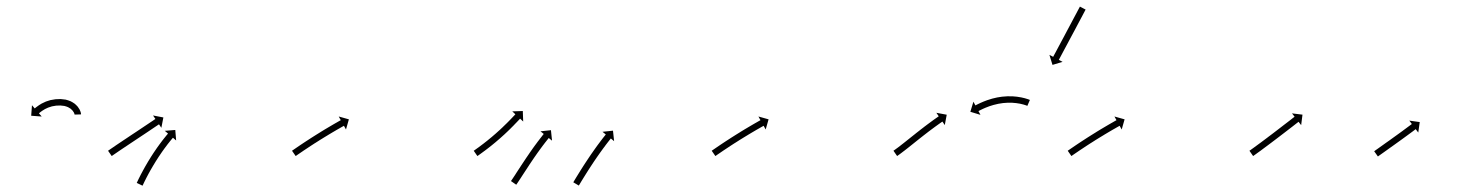

<svg xmlns="http://www.w3.org/2000/svg" viewBox="-20 -563 4546 597"><path d="M212 -207.3C212 -207.1 212 -206.9 212 -206.7L232 -207.3C232 -207.7 232 -208.2 231.9 -208.6C231.9 -208.6 231.9 -208.7 231.9 -208.9C231.9 -209 231.9 -209.2 231.9 -209.2C231.7 -210.7 231.3 -212.3 230.9 -213.9C230.9 -213.9 230.9 -214 230.9 -214.2C230.8 -214.4 230.8 -214.5 230.8 -214.5C230 -217 228.9 -219.4 227.8 -221.8C227.8 -221.8 227.7 -222 227.7 -222.1C227.6 -222.2 227.5 -222.4 227.5 -222.4C225.8 -225.4 223.9 -228.3 221.8 -231.1C221.8 -231.1 221.7 -231.2 221.6 -231.4C221.4 -231.5 221.3 -231.6 221.3 -231.6C218.6 -234.8 215.6 -237.6 212.5 -240.3C212.5 -240.3 212.3 -240.4 212.2 -240.6C212 -240.7 211.8 -240.8 211.8 -240.8C208.1 -243.5 204.1 -245.9 199.9 -248C199.9 -248 199.8 -248.1 199.6 -248.2C199.4 -248.2 199.2 -248.3 199.2 -248.3C194.6 -250.2 189.8 -251.8 185 -253C185 -253 184.8 -253.1 184.7 -253.1C184.5 -253.1 184.3 -253.2 184.3 -253.2C179.2 -254.1 174 -254.7 168.7 -255C168.7 -255 168.6 -255 168.5 -255C168.4 -255 168.2 -255 168.2 -255C162.9 -255 157.6 -254.8 152.3 -254.4C152.3 -254.4 152.2 -254.4 152.1 -254.4C152 -254.4 151.9 -254.3 151.9 -254.3C146.8 -253.7 141.7 -252.8 136.7 -251.7C136.7 -251.7 136.6 -251.6 136.5 -251.6C136.4 -251.6 136.3 -251.6 136.3 -251.6C131.7 -250.3 127.1 -248.8 122.6 -247.2C122.6 -247.2 122.5 -247.1 122.4 -247.1C122.3 -247 122.2 -247 122.2 -247C118.3 -245.3 114.4 -243.5 110.6 -241.5C110.6 -241.5 110.5 -241.5 110.4 -241.4C110.3 -241.4 110.2 -241.4 110.2 -241.4C107.1 -239.6 104 -237.7 100.9 -235.7C100.9 -235.7 100.9 -235.7 100.8 -235.6C100.8 -235.6 100.7 -235.5 100.7 -235.5C98.4 -233.9 96.1 -232.3 93.9 -230.6C93.9 -230.6 93.8 -230.6 93.8 -230.5C93.8 -230.5 93.7 -230.5 93.7 -230.5C92.3 -229.4 90.9 -228.2 89.5 -227.1C89.5 -227.1 89.5 -227 89.5 -227C89.4 -227 89.4 -227 89.4 -227C88.9 -226.6 88.5 -226.2 88 -225.8L79.4 -235.8L77 -203.1L109.7 -200.7L101.1 -210.6C101.5 -211 102 -211.4 102.4 -211.8C102.4 -211.8 102.4 -211.8 102.4 -211.8C102.4 -211.7 102.3 -211.7 102.3 -211.7C103.6 -212.8 104.9 -213.8 106.1 -214.8C106.1 -214.8 106.1 -214.8 106.1 -214.7C106 -214.7 106 -214.7 106 -214.7C108 -216.2 110 -217.7 112.1 -219.1C112.1 -219.1 112 -219.1 112 -219C111.9 -219 111.9 -218.9 111.9 -218.9C114.5 -220.7 117.3 -222.4 120.1 -224C120.1 -224 120 -223.9 119.9 -223.9C119.9 -223.8 119.8 -223.8 119.8 -223.8C123.1 -225.5 126.6 -227.1 130 -228.6C130 -228.6 129.9 -228.5 129.8 -228.5C129.7 -228.5 129.6 -228.4 129.6 -228.4C133.5 -229.9 137.5 -231.2 141.6 -232.3C141.6 -232.3 141.5 -232.2 141.4 -232.2C141.2 -232.2 141.1 -232.2 141.1 -232.2C145.5 -233.2 150 -233.9 154.4 -234.5C154.4 -234.5 154.3 -234.5 154.2 -234.5C154.1 -234.5 154 -234.5 154 -234.5C158.7 -234.8 163.4 -235 168.1 -235C168.1 -235 168 -235 167.9 -235C167.7 -235 167.6 -235 167.6 -235C172 -234.8 176.4 -234.3 180.8 -233.5C180.8 -233.5 180.6 -233.5 180.4 -233.5C180.3 -233.6 180.1 -233.6 180.1 -233.6C184 -232.6 187.9 -231.4 191.6 -229.8C191.6 -229.8 191.4 -229.9 191.2 -230C191.1 -230.1 190.9 -230.2 190.9 -230.2C194.1 -228.5 197.2 -226.7 200.2 -224.6C200.2 -224.6 200 -224.7 199.9 -224.8C199.7 -224.9 199.6 -225 199.6 -225C201.9 -223 204.2 -220.8 206.3 -218.5C206.3 -218.5 206.2 -218.6 206.1 -218.7C205.9 -218.9 205.8 -219 205.8 -219C207.4 -217 208.8 -214.9 210.1 -212.6C210.1 -212.6 210 -212.8 209.9 -212.9C209.8 -213.1 209.7 -213.2 209.7 -213.2C210.5 -211.7 211.2 -210 211.7 -208.4C211.7 -208.4 211.7 -208.5 211.6 -208.7C211.6 -208.8 211.5 -209 211.5 -209C211.7 -208.3 211.9 -207.5 212 -206.7C212 -206.7 212 -206.9 212 -207C212 -207.1 212 -207.3 212 -207.3Z M317.6 -95.4C317.1 -95 316.5 -94.6 316 -94.2L327.4 -77.8C328 -78.2 328.5 -78.6 329.1 -79C330.6 -80 332.1 -81.1 333.7 -82.2L333.7 -82.2L333.7 -82.2C336.1 -83.8 338.5 -85.5 340.9 -87.1L340.9 -87.1L340.9 -87.1C344 -89.2 347.1 -91.4 350.2 -93.5L350.2 -93.5L350.2 -93.5C353.9 -96 357.6 -98.5 361.3 -101L361.3 -101L361.3 -101C365.5 -103.8 369.6 -106.5 373.8 -109.3C378.2 -112.3 382.6 -115.2 387.1 -118.2C391.6 -121.2 396.2 -124.3 400.8 -127.3C405.4 -130.4 410 -133.4 414.6 -136.5C419 -139.4 423.4 -142.4 427.9 -145.3C432 -148.1 436.2 -150.9 440.3 -153.6C444 -156.1 447.7 -158.6 451.4 -161.1C454.6 -163.2 457.7 -165.3 460.8 -167.4C463.2 -169 465.7 -170.6 468.1 -172.3C469.6 -173.3 471.2 -174.4 472.7 -175.4C473.3 -175.8 473.8 -176.1 474.4 -176.5L481.7 -165.6L488 -197.8L455.8 -204L463.2 -193.1C462.6 -192.7 462.1 -192.3 461.5 -192C460 -190.9 458.4 -189.9 456.9 -188.8C454.5 -187.2 452.1 -185.6 449.7 -184C446.5 -181.9 443.4 -179.8 440.3 -177.7C436.6 -175.2 432.9 -172.7 429.2 -170.3C425.1 -167.5 420.9 -164.7 416.8 -162C412.3 -159 407.9 -156.1 403.5 -153.1C398.9 -150.1 394.3 -147 389.7 -144C385.1 -140.9 380.6 -137.9 376 -134.8C371.5 -131.9 367.1 -128.9 362.6 -125.9C358.5 -123.2 354.3 -120.4 350.2 -117.6L350.2 -117.6L350.2 -117.6C346.4 -115.1 342.7 -112.6 339 -110.1L339 -110L339 -110C335.9 -107.9 332.7 -105.8 329.6 -103.6L329.6 -103.6L329.6 -103.6C327.1 -102 324.7 -100.3 322.3 -98.6L322.3 -98.6L322.3 -98.6C320.7 -97.5 319.2 -96.4 317.6 -95.4ZM405.9 4.2C405.6 4.7 405.4 5.2 405.2 5.7L423.2 14.4C423.4 13.9 423.7 13.3 423.9 12.8L423.9 12.8L424 12.8C424.8 11.1 425.6 9.4 426.4 7.7L426.4 7.7L426.4 7.7C427.6 5.1 428.9 2.4 430.2 -0.2C430.2 -0.2 430.2 -0.2 430.2 -0.2C430.2 -0.2 430.2 -0.1 430.2 -0.1C431.9 -3.5 433.6 -6.9 435.3 -10.3C435.3 -10.3 435.3 -10.3 435.3 -10.3C435.3 -10.3 435.3 -10.3 435.3 -10.3C437.4 -14.2 439.5 -18.2 441.6 -22.2C441.6 -22.2 441.6 -22.2 441.6 -22.1C441.6 -22.1 441.5 -22.1 441.5 -22.1C443.9 -26.5 446.4 -30.9 448.8 -35.3C448.8 -35.3 448.8 -35.3 448.8 -35.2C448.8 -35.2 448.8 -35.2 448.8 -35.2C451.5 -39.9 454.2 -44.5 456.9 -49.1C456.9 -49.1 456.9 -49.1 456.9 -49.1C456.9 -49.1 456.9 -49 456.9 -49C459.7 -53.8 462.6 -58.5 465.5 -63.2C465.5 -63.2 465.5 -63.2 465.5 -63.2C465.5 -63.1 465.5 -63.1 465.5 -63.1C468.5 -67.8 471.5 -72.5 474.5 -77.1C474.5 -77.1 474.5 -77.1 474.5 -77.1C474.5 -77 474.5 -77 474.5 -77C477.5 -81.5 480.5 -85.9 483.5 -90.3C483.5 -90.3 483.5 -90.3 483.5 -90.3C483.5 -90.3 483.5 -90.3 483.5 -90.3C486.4 -94.4 489.3 -98.4 492.2 -102.5C492.2 -102.5 492.2 -102.5 492.2 -102.5C492.2 -102.5 492.2 -102.4 492.2 -102.4C494.9 -106.1 497.6 -109.6 500.3 -113.2C500.3 -113.2 500.3 -113.2 500.3 -113.2C500.3 -113.2 500.2 -113.2 500.2 -113.2C502.6 -116.2 504.9 -119.2 507.3 -122.1C507.3 -122.1 507.3 -122.1 507.3 -122.1C507.3 -122.1 507.2 -122.1 507.2 -122.1C509.1 -124.4 510.9 -126.7 512.8 -128.9L512.8 -128.9L512.8 -128.9C514 -130.3 515.2 -131.8 516.4 -133.2L516.4 -133.2L516.4 -133.2C516.8 -133.7 517.2 -134.3 517.7 -134.8L527.7 -126.2L525 -158.9L492.4 -156.2L502.4 -147.7C502 -147.2 501.5 -146.7 501.1 -146.1L501.1 -146.1L501.1 -146.1C499.8 -144.6 498.6 -143.1 497.4 -141.7L497.4 -141.6L497.3 -141.6C495.4 -139.3 493.5 -137 491.7 -134.6C491.7 -134.6 491.7 -134.6 491.6 -134.6C491.6 -134.6 491.6 -134.6 491.6 -134.6C489.2 -131.5 486.8 -128.5 484.4 -125.4C484.4 -125.4 484.4 -125.4 484.4 -125.4C484.4 -125.4 484.4 -125.4 484.4 -125.4C481.6 -121.7 478.8 -118 476.1 -114.3C476.1 -114.3 476.1 -114.3 476.1 -114.3C476.1 -114.3 476.1 -114.3 476.1 -114.3C473.1 -110.1 470.1 -106 467.1 -101.8C467.1 -101.8 467.1 -101.8 467.1 -101.7C467.1 -101.7 467.1 -101.7 467.1 -101.7C464 -97.2 460.9 -92.7 457.8 -88.1C457.8 -88.1 457.8 -88.1 457.8 -88.1C457.8 -88.1 457.8 -88.1 457.8 -88.1C454.7 -83.4 451.6 -78.6 448.6 -73.9C448.6 -73.9 448.6 -73.8 448.6 -73.8C448.6 -73.8 448.6 -73.8 448.6 -73.8C445.6 -69 442.6 -64.2 439.7 -59.4C439.7 -59.4 439.7 -59.3 439.7 -59.3C439.7 -59.3 439.7 -59.3 439.7 -59.3C436.9 -54.6 434.2 -49.9 431.4 -45.1C431.4 -45.1 431.4 -45.1 431.4 -45.1C431.4 -45.1 431.4 -45.1 431.4 -45.1C428.9 -40.6 426.4 -36.2 424 -31.7C424 -31.7 424 -31.7 424 -31.7C424 -31.6 424 -31.6 424 -31.6C421.8 -27.6 419.7 -23.5 417.5 -19.5C417.5 -19.5 417.5 -19.5 417.5 -19.5C417.5 -19.4 417.5 -19.4 417.5 -19.4C415.7 -16 414 -12.5 412.3 -9.1C412.3 -9.1 412.3 -9 412.3 -9C412.3 -9 412.2 -9 412.2 -9C410.9 -6.3 409.6 -3.6 408.3 -0.9L408.3 -0.9L408.3 -0.9C407.5 0.8 406.7 2.5 405.9 4.3L405.9 4.2Z M889.6 -95.4C889.1 -95 888.5 -94.6 888 -94.2L899.4 -77.8C900 -78.2 900.5 -78.6 901.1 -79C902.6 -80 904.1 -81.1 905.7 -82.2L905.7 -82.2L905.7 -82.2C908.1 -83.8 910.5 -85.5 912.9 -87.1L912.9 -87.1L912.9 -87.1C916 -89.2 919.1 -91.4 922.3 -93.5L922.2 -93.5L922.2 -93.5C925.9 -96 929.7 -98.5 933.4 -100.9L933.4 -100.9L933.4 -100.9C937.5 -103.7 941.7 -106.4 945.9 -109.2L945.9 -109.2L945.9 -109.2C950.3 -112.1 954.8 -115 959.3 -117.9L959.3 -117.9L959.3 -117.8C963.9 -120.8 968.6 -123.8 973.3 -126.7L973.3 -126.7L973.2 -126.7C977.9 -129.6 982.6 -132.5 987.3 -135.4L987.3 -135.4L987.3 -135.4C991.8 -138.2 996.4 -141 1001 -143.7L1000.9 -143.7L1000.9 -143.7C1005.2 -146.3 1009.5 -148.9 1013.8 -151.4L1013.8 -151.4L1013.8 -151.4C1017.6 -153.7 1021.5 -155.9 1025.4 -158.2L1025.4 -158.2L1025.3 -158.2C1028.6 -160.1 1031.9 -162 1035.2 -163.8L1035.2 -163.8L1035.2 -163.8C1037.7 -165.3 1040.2 -166.7 1042.8 -168.2L1042.8 -168.2L1042.8 -168.2C1044.4 -169.1 1046 -170 1047.7 -170.9C1048.2 -171.2 1048.8 -171.6 1049.4 -171.9L1055.8 -160.4L1064.8 -191.9L1033.2 -200.8L1039.6 -189.3C1039.1 -189 1038.5 -188.7 1037.9 -188.4C1036.2 -187.4 1034.6 -186.5 1032.9 -185.6L1032.9 -185.6L1032.9 -185.6C1030.4 -184.1 1027.8 -182.7 1025.3 -181.2L1025.2 -181.2L1025.2 -181.2C1021.9 -179.3 1018.6 -177.4 1015.3 -175.5L1015.3 -175.5L1015.3 -175.5C1011.4 -173.2 1007.5 -170.9 1003.6 -168.6L1003.6 -168.6L1003.6 -168.6C999.3 -166 994.9 -163.5 990.6 -160.9L990.6 -160.9L990.6 -160.9C986 -158.1 981.4 -155.3 976.8 -152.5L976.8 -152.5L976.8 -152.4C972.1 -149.5 967.3 -146.6 962.6 -143.6L962.6 -143.6L962.6 -143.6C957.9 -140.7 953.2 -137.7 948.5 -134.7L948.5 -134.7L948.5 -134.7C944 -131.8 939.5 -128.9 935 -125.9L934.9 -125.9L934.9 -125.9C930.7 -123.2 926.5 -120.4 922.3 -117.6L922.3 -117.6L922.3 -117.6C918.5 -115.1 914.8 -112.6 911.1 -110.1L911.1 -110.1L911 -110C907.9 -107.9 904.7 -105.8 901.6 -103.6L901.6 -103.6L901.6 -103.6C899.1 -101.9 896.7 -100.3 894.3 -98.6L894.3 -98.6L894.3 -98.6C892.7 -97.5 891.2 -96.5 889.6 -95.4Z M1454.6 -95.3C1454.1 -95 1453.5 -94.6 1453 -94.2L1464.4 -77.8C1465 -78.2 1465.5 -78.6 1466.1 -79L1466.1 -79L1466.1 -79C1467.6 -80 1469.1 -81.1 1470.6 -82.2L1470.6 -82.2L1470.7 -82.2C1473 -83.9 1475.4 -85.6 1477.7 -87.3L1477.7 -87.3L1477.7 -87.3C1480.8 -89.5 1483.8 -91.7 1486.8 -94C1486.8 -94 1486.8 -94 1486.8 -94C1486.8 -94 1486.9 -94 1486.9 -94C1490.4 -96.7 1493.9 -99.3 1497.5 -102.1C1497.5 -102.1 1497.5 -102.1 1497.5 -102.1C1497.5 -102.1 1497.5 -102.1 1497.5 -102.1C1501.4 -105.1 1505.3 -108.2 1509.2 -111.3C1509.2 -111.3 1509.2 -111.3 1509.2 -111.3C1509.2 -111.3 1509.2 -111.3 1509.2 -111.3C1513.4 -114.7 1517.4 -118 1521.5 -121.4C1521.5 -121.4 1521.5 -121.4 1521.5 -121.5C1521.6 -121.5 1521.6 -121.5 1521.6 -121.5C1525.7 -125 1529.9 -128.6 1534 -132.2C1534 -132.2 1534 -132.2 1534.1 -132.2C1534.1 -132.2 1534.1 -132.2 1534.1 -132.2C1538.2 -135.8 1542.3 -139.5 1546.3 -143.2C1546.3 -143.2 1546.3 -143.2 1546.3 -143.2C1546.3 -143.2 1546.4 -143.2 1546.4 -143.2C1550.2 -146.8 1554.1 -150.4 1558 -154.1C1558 -154.1 1558 -154.1 1558 -154.1C1558 -154.1 1558 -154.1 1558 -154.1C1561.6 -157.6 1565.1 -161 1568.7 -164.5C1568.7 -164.5 1568.7 -164.5 1568.7 -164.5C1568.7 -164.5 1568.7 -164.6 1568.7 -164.6C1571.8 -167.7 1575 -170.9 1578.1 -174L1578.1 -174L1578.1 -174.1C1580.7 -176.7 1583.3 -179.5 1585.9 -182.2L1586 -182.2L1586 -182.2C1588 -184.3 1590 -186.4 1591.9 -188.5L1591.9 -188.5L1592 -188.5C1593.2 -189.9 1594.5 -191.2 1595.8 -192.6C1596.2 -193.1 1596.7 -193.6 1597.1 -194.1L1606.8 -185.1L1605.6 -217.8L1572.9 -216.7L1582.5 -207.7C1582.1 -207.2 1581.6 -206.7 1581.2 -206.2C1579.9 -204.9 1578.6 -203.5 1577.4 -202.2L1577.4 -202.2L1577.4 -202.2C1575.4 -200.1 1573.4 -198.1 1571.5 -196L1571.5 -196L1571.5 -196C1568.9 -193.3 1566.4 -190.7 1563.8 -188L1563.8 -188L1563.8 -188C1560.7 -184.9 1557.7 -181.8 1554.6 -178.7C1554.6 -178.7 1554.6 -178.7 1554.6 -178.7C1554.6 -178.7 1554.6 -178.8 1554.6 -178.8C1551.1 -175.3 1547.6 -171.9 1544.1 -168.6C1544.1 -168.6 1544.1 -168.6 1544.2 -168.6C1544.2 -168.6 1544.2 -168.6 1544.2 -168.6C1540.4 -165 1536.6 -161.5 1532.8 -157.9C1532.8 -157.9 1532.8 -157.9 1532.8 -157.9C1532.8 -158 1532.8 -158 1532.8 -158C1528.9 -154.4 1524.9 -150.8 1520.8 -147.2C1520.8 -147.2 1520.8 -147.2 1520.9 -147.2C1520.9 -147.2 1520.9 -147.3 1520.9 -147.3C1516.8 -143.7 1512.8 -140.2 1508.7 -136.8C1508.7 -136.8 1508.7 -136.8 1508.7 -136.8C1508.7 -136.8 1508.7 -136.8 1508.7 -136.8C1504.7 -133.5 1500.7 -130.2 1496.6 -126.9C1496.6 -126.9 1496.7 -126.9 1496.7 -126.9C1496.7 -126.9 1496.7 -126.9 1496.7 -126.9C1492.9 -123.9 1489.1 -120.9 1485.2 -117.9C1485.2 -117.9 1485.2 -117.9 1485.2 -117.9C1485.3 -117.9 1485.3 -117.9 1485.3 -117.9C1481.8 -115.3 1478.3 -112.6 1474.8 -110C1474.8 -110 1474.9 -110 1474.9 -110C1474.9 -110 1474.9 -110 1474.9 -110C1471.9 -107.8 1468.9 -105.6 1466 -103.4L1466 -103.5L1466 -103.5C1463.7 -101.8 1461.4 -100.1 1459.1 -98.5L1459.1 -98.5L1459.1 -98.5C1457.6 -97.4 1456.1 -96.4 1454.6 -95.3L1454.6 -95.3ZM1569.9 -1.6C1569.5 -1 1569.1 -0.5 1568.8 0L1585.2 11.4C1585.6 10.9 1585.9 10.3 1586.3 9.8L1586.3 9.8L1586.3 9.8C1587.4 8.3 1588.4 6.7 1589.5 5.2L1589.5 5.2L1589.5 5.2C1591.1 2.7 1592.7 0.3 1594.3 -2.1L1594.3 -2.1L1594.3 -2.1C1596.4 -5.2 1598.4 -8.4 1600.5 -11.5L1600.5 -11.6L1600.5 -11.6C1602.9 -15.3 1605.4 -19 1607.8 -22.8C1610.5 -27 1613.2 -31.1 1616 -35.3L1616 -35.3L1616 -35.3C1618.9 -39.8 1621.8 -44.2 1624.8 -48.7L1624.7 -48.7L1624.7 -48.7C1627.8 -53.3 1630.8 -57.9 1633.9 -62.4L1633.9 -62.4L1633.9 -62.4C1637 -67 1640.1 -71.5 1643.2 -76.1L1643.2 -76.1L1643.2 -76C1646.3 -80.4 1649.3 -84.8 1652.4 -89.2L1652.4 -89.2L1652.4 -89.1C1655.3 -93.2 1658.3 -97.3 1661.2 -101.3L1661.2 -101.3L1661.2 -101.3C1663.8 -104.9 1666.5 -108.5 1669.2 -112.1L1669.2 -112L1669.2 -112C1671.5 -115.1 1673.8 -118.1 1676.1 -121.1L1676.1 -121L1676.1 -121C1677.9 -123.3 1679.7 -125.6 1681.5 -127.9L1681.5 -127.9L1681.5 -127.9C1682.7 -129.4 1683.8 -130.9 1685 -132.3L1685 -132.3L1685 -132.3C1685.4 -132.8 1685.8 -133.3 1686.3 -133.9L1696.5 -125.6L1693.1 -158.2L1660.5 -154.7L1670.7 -146.5C1670.3 -145.9 1669.9 -145.4 1669.4 -144.9L1669.4 -144.9L1669.4 -144.9C1668.2 -143.4 1667 -141.9 1665.8 -140.4L1665.8 -140.4L1665.8 -140.3C1664 -138 1662.1 -135.7 1660.3 -133.3L1660.3 -133.3L1660.3 -133.3C1657.9 -130.3 1655.6 -127.2 1653.3 -124.1L1653.2 -124.1L1653.2 -124.1C1650.5 -120.5 1647.8 -116.8 1645.1 -113.1L1645.1 -113.1L1645 -113.1C1642.1 -109 1639.1 -104.9 1636.1 -100.8L1636.1 -100.8L1636.1 -100.7C1633 -96.3 1629.9 -91.9 1626.8 -87.5L1626.8 -87.4L1626.8 -87.4C1623.6 -82.8 1620.5 -78.2 1617.4 -73.6L1617.3 -73.6L1617.3 -73.6C1614.2 -69 1611.1 -64.4 1608.1 -59.7L1608.1 -59.7L1608.1 -59.7C1605.1 -55.2 1602.2 -50.7 1599.2 -46.3L1599.2 -46.3L1599.2 -46.2C1596.5 -42.1 1593.8 -37.9 1591 -33.7C1588.6 -29.9 1586.2 -26.2 1583.7 -22.5L1583.8 -22.5L1583.8 -22.5C1581.7 -19.3 1579.7 -16.2 1577.6 -13.1L1577.6 -13.1L1577.6 -13.1C1576.1 -10.7 1574.5 -8.4 1572.9 -6L1572.9 -6L1572.9 -6C1571.9 -4.5 1570.9 -3 1569.8 -1.5L1569.8 -1.6ZM1763.6 2.1C1763.3 2.6 1762.9 3.2 1762.6 3.8L1779.8 14C1780.1 13.5 1780.5 12.9 1780.8 12.3C1781.8 10.7 1782.7 9.1 1783.7 7.5L1783.7 7.5L1783.7 7.5C1785.2 5 1786.7 2.5 1788.2 0L1788.2 0L1788.2 0C1790.2 -3.2 1792.1 -6.4 1794.1 -9.6L1794.1 -9.6L1794.1 -9.6C1796.5 -13.4 1798.8 -17.2 1801.2 -21L1801.2 -21L1801.2 -21C1803.8 -25.2 1806.5 -29.5 1809.2 -33.7L1809.2 -33.7L1809.2 -33.7C1812.1 -38.2 1815 -42.6 1817.9 -47.1L1817.9 -47.1L1817.9 -47.1C1820.9 -51.7 1823.9 -56.3 1827 -60.9L1827 -60.9L1827 -60.9C1830.1 -65.4 1833.2 -70 1836.3 -74.5L1836.3 -74.5L1836.3 -74.5C1839.3 -78.9 1842.4 -83.3 1845.5 -87.6L1845.5 -87.6L1845.5 -87.6C1848.4 -91.7 1851.3 -95.7 1854.3 -99.8L1854.2 -99.8L1854.2 -99.7C1856.9 -103.4 1859.6 -107 1862.3 -110.5L1862.2 -110.5L1862.2 -110.5C1864.5 -113.5 1866.8 -116.5 1869.1 -119.5L1869.1 -119.5L1869.1 -119.5C1870.9 -121.8 1872.7 -124.1 1874.5 -126.4L1874.5 -126.4L1874.5 -126.4C1875.7 -127.9 1876.8 -129.4 1878 -130.8L1878 -130.8L1878 -130.8C1878.4 -131.3 1878.8 -131.9 1879.3 -132.4L1889.5 -124.1L1886 -156.7L1853.4 -153.2L1863.7 -144.9C1863.3 -144.4 1862.8 -143.9 1862.4 -143.3L1862.4 -143.3L1862.4 -143.3C1861.2 -141.8 1860 -140.3 1858.8 -138.8L1858.8 -138.8L1858.8 -138.8C1857 -136.5 1855.1 -134.1 1853.3 -131.8L1853.3 -131.8L1853.3 -131.8C1850.9 -128.7 1848.6 -125.7 1846.3 -122.6L1846.3 -122.6L1846.3 -122.5C1843.5 -118.9 1840.8 -115.3 1838.1 -111.6L1838.1 -111.6L1838.1 -111.6C1835.1 -107.5 1832.2 -103.4 1829.2 -99.2L1829.2 -99.2L1829.2 -99.2C1826.1 -94.8 1822.9 -90.4 1819.9 -85.9L1819.8 -85.9L1819.8 -85.9C1816.7 -81.3 1813.5 -76.7 1810.4 -72L1810.4 -72L1810.4 -72C1807.3 -67.4 1804.2 -62.7 1801.2 -58.1L1801.1 -58.1L1801.1 -58C1798.2 -53.5 1795.3 -49 1792.3 -44.5L1792.3 -44.4L1792.3 -44.4C1789.6 -40.2 1786.9 -35.9 1784.2 -31.7L1784.2 -31.6L1784.2 -31.6C1781.8 -27.8 1779.5 -24 1777.1 -20.1L1777.1 -20.1L1777.1 -20.1C1775.1 -16.9 1773.1 -13.6 1771.1 -10.4L1771.1 -10.4L1771.1 -10.4C1769.6 -7.8 1768.1 -5.3 1766.5 -2.8L1766.5 -2.8L1766.5 -2.8C1765.6 -1.2 1764.6 0.4 1763.6 2.1Z M2194.6 -95.4C2194.1 -95 2193.5 -94.6 2193 -94.2L2204.4 -77.8C2205 -78.2 2205.5 -78.6 2206.1 -79C2207.6 -80 2209.1 -81.1 2210.7 -82.2L2210.7 -82.2L2210.7 -82.2C2213.1 -83.8 2215.5 -85.5 2217.9 -87.1L2217.9 -87.1L2217.9 -87.1C2221 -89.2 2224.1 -91.4 2227.3 -93.5L2227.2 -93.5L2227.2 -93.5C2230.9 -96 2234.7 -98.5 2238.4 -100.9L2238.4 -100.9L2238.4 -100.9C2242.5 -103.7 2246.7 -106.4 2250.9 -109.2L2250.9 -109.2L2250.9 -109.2C2255.3 -112.1 2259.8 -115 2264.3 -117.9L2264.3 -117.9L2264.3 -117.8C2268.9 -120.8 2273.6 -123.8 2278.3 -126.7L2278.3 -126.7L2278.2 -126.7C2282.9 -129.6 2287.6 -132.5 2292.3 -135.4L2292.3 -135.4L2292.3 -135.4C2296.8 -138.2 2301.4 -141 2306 -143.7L2305.9 -143.7L2305.9 -143.7C2310.2 -146.3 2314.5 -148.9 2318.8 -151.4L2318.8 -151.4L2318.8 -151.4C2322.6 -153.7 2326.5 -155.9 2330.4 -158.2L2330.4 -158.2L2330.3 -158.2C2333.6 -160.1 2336.9 -162 2340.2 -163.8L2340.2 -163.8L2340.2 -163.8C2342.7 -165.3 2345.2 -166.7 2347.8 -168.2L2347.8 -168.2L2347.8 -168.2C2349.4 -169.1 2351 -170 2352.7 -170.9C2353.2 -171.2 2353.8 -171.6 2354.4 -171.9L2360.8 -160.4L2369.8 -191.9L2338.2 -200.8L2344.6 -189.3C2344.1 -189 2343.5 -188.7 2342.9 -188.4C2341.2 -187.4 2339.6 -186.5 2337.9 -185.6L2337.9 -185.6L2337.9 -185.6C2335.4 -184.1 2332.8 -182.7 2330.3 -181.2L2330.2 -181.2L2330.2 -181.2C2326.9 -179.3 2323.6 -177.4 2320.3 -175.5L2320.3 -175.5L2320.3 -175.5C2316.4 -173.2 2312.5 -170.9 2308.6 -168.6L2308.6 -168.6L2308.6 -168.6C2304.3 -166 2299.9 -163.5 2295.6 -160.9L2295.6 -160.9L2295.6 -160.9C2291 -158.1 2286.4 -155.3 2281.8 -152.5L2281.8 -152.5L2281.8 -152.4C2277.1 -149.5 2272.3 -146.6 2267.6 -143.6L2267.6 -143.6L2267.6 -143.6C2262.9 -140.7 2258.2 -137.7 2253.5 -134.7L2253.5 -134.7L2253.5 -134.7C2249 -131.8 2244.5 -128.9 2240 -125.9L2239.9 -125.9L2239.9 -125.9C2235.7 -123.2 2231.5 -120.4 2227.3 -117.6L2227.3 -117.6L2227.3 -117.6C2223.5 -115.1 2219.8 -112.6 2216.1 -110.1L2216.1 -110.1L2216 -110C2212.9 -107.9 2209.7 -105.8 2206.6 -103.6L2206.6 -103.6L2206.6 -103.6C2204.1 -101.9 2201.7 -100.3 2199.3 -98.6L2199.3 -98.6L2199.3 -98.6C2197.7 -97.5 2196.2 -96.5 2194.6 -95.4Z M2759.7 -95.4C2759.1 -95 2758.6 -94.7 2758.1 -94.3L2769.5 -77.8C2770 -78.2 2770.5 -78.6 2771 -78.9L2771.1 -79L2771.1 -79C2772.6 -80 2774.1 -81.1 2775.6 -82.2C2775.6 -82.2 2775.6 -82.2 2775.6 -82.2C2775.6 -82.2 2775.7 -82.2 2775.7 -82.2C2778 -83.9 2780.3 -85.6 2782.6 -87.3C2782.6 -87.3 2782.6 -87.3 2782.7 -87.3C2782.7 -87.3 2782.7 -87.4 2782.7 -87.4C2785.7 -89.6 2788.7 -91.9 2791.6 -94.2L2791.7 -94.2L2791.7 -94.2C2795.2 -96.9 2798.7 -99.7 2802.2 -102.4L2802.2 -102.4L2802.2 -102.4C2806.1 -105.5 2810 -108.6 2813.9 -111.7C2818.1 -115 2822.2 -118.4 2826.4 -121.7C2830.7 -125.1 2835 -128.6 2839.3 -132L2839.3 -132L2839.3 -132C2843.6 -135.4 2848 -138.8 2852.3 -142.2L2852.3 -142.2L2852.3 -142.2C2856.5 -145.5 2860.7 -148.7 2865 -152L2865 -152L2864.9 -152C2868.9 -155 2872.9 -158 2876.9 -161L2876.9 -161L2876.9 -161C2880.5 -163.7 2884.1 -166.3 2887.7 -169L2887.7 -169L2887.7 -169C2890.7 -171.2 2893.8 -173.4 2896.9 -175.6L2896.9 -175.6L2896.9 -175.6C2899.2 -177.3 2901.6 -179 2904 -180.7L2904 -180.6L2904 -180.6C2905.5 -181.7 2907.1 -182.8 2908.6 -183.9L2908.6 -183.8L2908.6 -183.8C2909.2 -184.2 2909.7 -184.6 2910.3 -185L2917.7 -174.1L2923.7 -206.3L2891.5 -212.3L2898.9 -201.5C2898.4 -201.1 2897.8 -200.7 2897.3 -200.3L2897.3 -200.3L2897.3 -200.3C2895.7 -199.2 2894.1 -198.1 2892.6 -197L2892.5 -197L2892.5 -197C2890.1 -195.3 2887.7 -193.6 2885.3 -191.9L2885.3 -191.9L2885.2 -191.9C2882.1 -189.6 2879 -187.4 2875.9 -185.1L2875.9 -185.1L2875.9 -185.1C2872.2 -182.4 2868.6 -179.7 2864.9 -177L2864.9 -177L2864.9 -177C2860.9 -174 2856.8 -170.9 2852.8 -167.9L2852.8 -167.9L2852.8 -167.8C2848.5 -164.6 2844.3 -161.3 2840 -158L2840 -157.9L2840 -157.9C2835.6 -154.5 2831.3 -151.1 2826.9 -147.7L2826.9 -147.6L2826.9 -147.6C2822.6 -144.2 2818.3 -140.8 2813.9 -137.3C2809.8 -134 2805.6 -130.7 2801.5 -127.4C2797.6 -124.3 2793.7 -121.2 2789.8 -118.1L2789.8 -118.1L2789.8 -118.1C2786.4 -115.4 2782.9 -112.7 2779.4 -110L2779.4 -110L2779.5 -110C2776.5 -107.8 2773.6 -105.6 2770.7 -103.3C2770.7 -103.3 2770.7 -103.4 2770.7 -103.4C2770.7 -103.4 2770.7 -103.4 2770.7 -103.4C2768.5 -101.7 2766.2 -100.1 2763.9 -98.4C2763.9 -98.4 2763.9 -98.4 2764 -98.4C2764 -98.4 2764 -98.4 2764 -98.4C2762.5 -97.4 2761.1 -96.4 2759.6 -95.4L2759.6 -95.4ZM3173.2 -234.4C3173.6 -234.2 3174 -234 3174.4 -233.8L3182.3 -252.2C3181.8 -252.4 3181.4 -252.6 3180.9 -252.8C3180.9 -252.8 3180.8 -252.8 3180.8 -252.8C3180.8 -252.9 3180.7 -252.9 3180.7 -252.9C3179.1 -253.5 3177.4 -254.2 3175.7 -254.8C3175.7 -254.8 3175.6 -254.8 3175.6 -254.8C3175.5 -254.8 3175.5 -254.8 3175.5 -254.8C3172.8 -255.7 3170.1 -256.5 3167.4 -257.3C3167.4 -257.3 3167.4 -257.3 3167.3 -257.3C3167.3 -257.4 3167.2 -257.4 3167.2 -257.4C3163.6 -258.3 3160.1 -259.2 3156.5 -259.9C3156.5 -259.9 3156.4 -260 3156.4 -260C3156.3 -260 3156.2 -260 3156.2 -260C3152 -260.8 3147.7 -261.5 3143.3 -262.1C3143.3 -262.1 3143.3 -262.2 3143.2 -262.2C3143.2 -262.2 3143.1 -262.2 3143.1 -262.2C3138.3 -262.7 3133.4 -263.2 3128.5 -263.5C3128.5 -263.5 3128.5 -263.5 3128.4 -263.5C3128.3 -263.5 3128.3 -263.5 3128.3 -263.5C3123.1 -263.7 3117.9 -263.7 3112.7 -263.6C3112.7 -263.6 3112.6 -263.6 3112.5 -263.6C3112.4 -263.6 3112.4 -263.6 3112.4 -263.6C3107 -263.4 3101.6 -263 3096.3 -262.4C3096.3 -262.4 3096.2 -262.4 3096.1 -262.4C3096.1 -262.4 3096 -262.4 3096 -262.4C3090.7 -261.7 3085.3 -260.8 3080 -259.9C3080 -259.9 3080 -259.8 3079.9 -259.8C3079.9 -259.8 3079.8 -259.8 3079.8 -259.8C3074.7 -258.7 3069.6 -257.5 3064.5 -256.2C3064.5 -256.2 3064.5 -256.2 3064.4 -256.1C3064.4 -256.1 3064.3 -256.1 3064.3 -256.1C3059.6 -254.8 3055 -253.3 3050.3 -251.7C3050.3 -251.7 3050.3 -251.7 3050.2 -251.7C3050.2 -251.7 3050.1 -251.7 3050.1 -251.7C3046 -250.2 3041.9 -248.6 3037.8 -247C3037.8 -247 3037.8 -247 3037.8 -247C3037.7 -247 3037.7 -246.9 3037.7 -246.9C3034.3 -245.5 3030.9 -244 3027.5 -242.5C3027.5 -242.5 3027.5 -242.5 3027.4 -242.5C3027.4 -242.4 3027.4 -242.4 3027.4 -242.4C3024.8 -241.2 3022.2 -240 3019.6 -238.7C3019.6 -238.7 3019.6 -238.7 3019.6 -238.7C3019.6 -238.7 3019.6 -238.7 3019.6 -238.7C3017.9 -237.8 3016.3 -237 3014.6 -236.1C3014.6 -236.1 3014.6 -236.1 3014.6 -236.1C3014.6 -236.1 3014.6 -236.1 3014.6 -236.1C3014 -235.8 3013.5 -235.5 3012.9 -235.2L3006.7 -246.8L2997.2 -215.4L3028.6 -205.9L3022.4 -217.6C3022.9 -217.9 3023.5 -218.1 3024 -218.4C3024 -218.4 3024 -218.4 3024 -218.4C3024 -218.4 3024 -218.4 3024 -218.4C3025.5 -219.2 3027.1 -220 3028.6 -220.8C3028.6 -220.8 3028.6 -220.8 3028.6 -220.8C3028.6 -220.8 3028.6 -220.8 3028.6 -220.8C3031 -222 3033.4 -223.2 3035.9 -224.3C3035.9 -224.3 3035.9 -224.3 3035.8 -224.3C3035.8 -224.3 3035.8 -224.3 3035.8 -224.3C3039 -225.7 3042.2 -227.1 3045.4 -228.5C3045.4 -228.5 3045.4 -228.5 3045.4 -228.5C3045.3 -228.5 3045.3 -228.4 3045.3 -228.4C3049.1 -230 3053 -231.5 3056.9 -232.9C3056.9 -232.9 3056.9 -232.8 3056.8 -232.8C3056.8 -232.8 3056.7 -232.8 3056.7 -232.8C3061.1 -234.3 3065.5 -235.6 3069.9 -236.9C3069.9 -236.9 3069.8 -236.9 3069.8 -236.9C3069.7 -236.9 3069.7 -236.8 3069.7 -236.8C3074.4 -238.1 3079.2 -239.2 3083.9 -240.2C3083.9 -240.2 3083.9 -240.2 3083.8 -240.2C3083.8 -240.2 3083.7 -240.2 3083.7 -240.2C3088.6 -241.1 3093.6 -241.9 3098.6 -242.5C3098.6 -242.5 3098.5 -242.5 3098.5 -242.5C3098.4 -242.5 3098.3 -242.5 3098.3 -242.5C3103.3 -243 3108.3 -243.4 3113.3 -243.6C3113.3 -243.6 3113.2 -243.6 3113.2 -243.6C3113.1 -243.6 3113 -243.6 3113 -243.6C3117.9 -243.7 3122.7 -243.7 3127.5 -243.5C3127.5 -243.5 3127.5 -243.5 3127.4 -243.5C3127.3 -243.5 3127.3 -243.5 3127.3 -243.5C3131.8 -243.2 3136.3 -242.8 3140.8 -242.3C3140.8 -242.3 3140.7 -242.3 3140.6 -242.3C3140.6 -242.3 3140.5 -242.3 3140.5 -242.3C3144.5 -241.8 3148.5 -241.1 3152.5 -240.4C3152.5 -240.4 3152.4 -240.4 3152.3 -240.4C3152.3 -240.4 3152.2 -240.4 3152.2 -240.4C3155.5 -239.7 3158.8 -238.9 3162.1 -238C3162.1 -238 3162 -238.1 3162 -238.1C3161.9 -238.1 3161.9 -238.1 3161.9 -238.1C3164.3 -237.4 3166.8 -236.7 3169.2 -235.8C3169.2 -235.8 3169.1 -235.9 3169.1 -235.9C3169 -235.9 3169 -235.9 3169 -235.9C3170.5 -235.4 3171.9 -234.9 3173.3 -234.3C3173.3 -234.3 3173.3 -234.3 3173.3 -234.3C3173.2 -234.3 3173.2 -234.4 3173.2 -234.4ZM3354.6 -531.4C3354.9 -532 3355.3 -532.6 3355.6 -533.2L3337.9 -542.5C3337.6 -541.9 3337.3 -541.4 3337 -540.8C3336.1 -539.1 3335.2 -537.5 3334.3 -535.8C3333 -533.2 3331.6 -530.7 3330.2 -528.1C3328.5 -524.8 3326.7 -521.4 3324.9 -518.1C3322.8 -514.2 3320.7 -510.2 3318.6 -506.3C3316.3 -501.9 3314 -497.5 3311.6 -493.1C3309.1 -488.4 3306.6 -483.7 3304.1 -479C3301.5 -474.1 3298.9 -469.2 3296.3 -464.4C3293.8 -459.5 3291.2 -454.7 3288.6 -449.8C3286.1 -445.1 3283.6 -440.4 3281 -435.7C3278.7 -431.3 3276.4 -426.9 3274 -422.5C3271.9 -418.6 3269.8 -414.6 3267.7 -410.7C3265.9 -407.4 3264.1 -404 3262.4 -400.7C3261 -398.2 3259.6 -395.6 3258.2 -393C3257.4 -391.4 3256.5 -389.7 3255.6 -388.1C3255.3 -387.5 3255 -386.9 3254.7 -386.3L3243 -392.5L3252.6 -361.2L3283.9 -370.7L3272.3 -376.9C3272.6 -377.5 3272.9 -378.1 3273.2 -378.6C3274.1 -380.3 3275 -381.9 3275.9 -383.6C3277.3 -386.2 3278.6 -388.7 3280 -391.3C3281.8 -394.6 3283.6 -398 3285.3 -401.3C3287.4 -405.2 3289.5 -409.2 3291.6 -413.1C3294 -417.5 3296.3 -421.9 3298.7 -426.3C3301.2 -431 3303.7 -435.7 3306.2 -440.4C3308.8 -445.3 3311.4 -450.1 3314 -455C3316.6 -459.8 3319.2 -464.7 3321.8 -469.5C3324.3 -474.3 3326.8 -479 3329.3 -483.7C3331.6 -488.1 3334 -492.5 3336.3 -496.9C3338.4 -500.8 3340.5 -504.8 3342.6 -508.7C3344.4 -512.1 3346.1 -515.4 3347.9 -518.7C3349.3 -521.3 3350.6 -523.9 3352 -526.5C3352.9 -528.1 3353.8 -529.8 3354.6 -531.4Z M3301.6 -95.4C3301.1 -95 3300.5 -94.6 3300 -94.2L3311.4 -77.8C3312 -78.2 3312.5 -78.6 3313.1 -79C3314.6 -80 3316.1 -81.1 3317.7 -82.2L3317.7 -82.2L3317.7 -82.2C3320.1 -83.8 3322.5 -85.5 3324.9 -87.1L3324.9 -87.1L3324.9 -87.1C3328 -89.2 3331.1 -91.4 3334.3 -93.5L3334.2 -93.5L3334.2 -93.5C3337.9 -96 3341.7 -98.5 3345.4 -100.9L3345.4 -100.9L3345.4 -100.9C3349.5 -103.7 3353.7 -106.4 3357.9 -109.2L3357.9 -109.2L3357.9 -109.2C3362.3 -112.1 3366.8 -115 3371.3 -117.9L3371.3 -117.9L3371.3 -117.8C3375.9 -120.8 3380.6 -123.8 3385.3 -126.7L3385.3 -126.7L3385.2 -126.7C3389.9 -129.6 3394.6 -132.5 3399.3 -135.4L3399.3 -135.4L3399.3 -135.4C3403.8 -138.2 3408.4 -141 3413 -143.7L3412.9 -143.7L3412.9 -143.7C3417.2 -146.3 3421.5 -148.9 3425.8 -151.4L3425.8 -151.4L3425.8 -151.4C3429.6 -153.7 3433.5 -155.9 3437.4 -158.2L3437.4 -158.2L3437.3 -158.2C3440.6 -160.1 3443.9 -162 3447.2 -163.8L3447.2 -163.8L3447.2 -163.8C3449.7 -165.3 3452.2 -166.7 3454.8 -168.2L3454.8 -168.2L3454.8 -168.2C3456.4 -169.1 3458 -170 3459.7 -170.9C3460.2 -171.2 3460.8 -171.6 3461.4 -171.9L3467.8 -160.4L3476.8 -191.9L3445.2 -200.8L3451.6 -189.3C3451.1 -189 3450.5 -188.7 3449.9 -188.4C3448.2 -187.4 3446.6 -186.5 3444.9 -185.6L3444.9 -185.6L3444.9 -185.6C3442.4 -184.1 3439.8 -182.7 3437.3 -181.2L3437.2 -181.2L3437.2 -181.2C3433.9 -179.3 3430.6 -177.4 3427.3 -175.5L3427.3 -175.5L3427.3 -175.5C3423.4 -173.2 3419.5 -170.9 3415.6 -168.6L3415.6 -168.6L3415.6 -168.6C3411.3 -166 3406.9 -163.5 3402.6 -160.9L3402.6 -160.9L3402.6 -160.9C3398 -158.1 3393.4 -155.3 3388.8 -152.5L3388.8 -152.5L3388.8 -152.4C3384.1 -149.5 3379.3 -146.6 3374.6 -143.6L3374.6 -143.6L3374.6 -143.6C3369.9 -140.7 3365.2 -137.7 3360.5 -134.7L3360.5 -134.7L3360.5 -134.7C3356 -131.8 3351.5 -128.9 3347 -125.9L3346.9 -125.9L3346.9 -125.9C3342.7 -123.2 3338.5 -120.4 3334.3 -117.6L3334.3 -117.6L3334.3 -117.6C3330.5 -115.1 3326.8 -112.6 3323.1 -110.1L3323.1 -110.1L3323 -110C3319.9 -107.9 3316.7 -105.8 3313.6 -103.6L3313.6 -103.6L3313.6 -103.6C3311.1 -101.9 3308.7 -100.3 3306.3 -98.6L3306.3 -98.6L3306.3 -98.6C3304.7 -97.5 3303.2 -96.5 3301.6 -95.4Z M3866.6 -95.4C3866.1 -95 3865.5 -94.6 3865 -94.2L3876.4 -77.8C3877 -78.2 3877.5 -78.6 3878 -78.9L3878.1 -79L3878.1 -79C3879.6 -80 3881.1 -81.1 3882.6 -82.2L3882.6 -82.2L3882.7 -82.2C3885 -83.9 3887.4 -85.6 3889.7 -87.3L3889.7 -87.3L3889.7 -87.3C3892.8 -89.5 3895.8 -91.7 3898.9 -93.9L3898.9 -93.9L3898.9 -93.9C3902.5 -96.6 3906.1 -99.2 3909.6 -101.9L3909.6 -101.9L3909.6 -101.9C3913.6 -104.9 3917.6 -107.8 3921.6 -110.8L3921.6 -110.8L3921.6 -110.8C3925.9 -114 3930.1 -117.2 3934.4 -120.4L3934.4 -120.4L3934.4 -120.4C3938.8 -123.8 3943.2 -127.1 3947.6 -130.4C3951.9 -133.7 3956.3 -137.1 3960.7 -140.4C3964.9 -143.6 3969.2 -146.9 3973.4 -150.1C3977.3 -153.1 3981.3 -156.2 3985.2 -159.2C3988.8 -161.9 3992.3 -164.7 3995.9 -167.4C3998.8 -169.7 4001.8 -172 4004.8 -174.3C4007.1 -176.1 4009.4 -177.9 4011.7 -179.7C4013.2 -180.8 4014.7 -182 4016.1 -183.1C4016.7 -183.5 4017.2 -183.9 4017.7 -184.3L4025.8 -173.9L4029.9 -206.5L3997.3 -210.5L4005.4 -200.1C4004.9 -199.7 4004.4 -199.3 4003.9 -198.9C4002.4 -197.8 4000.9 -196.6 3999.4 -195.5C3997.1 -193.7 3994.8 -191.9 3992.6 -190.1C3989.6 -187.8 3986.6 -185.5 3983.6 -183.2C3980.1 -180.5 3976.6 -177.8 3973 -175.1C3969.1 -172 3965.2 -169 3961.2 -166C3957 -162.7 3952.8 -159.5 3948.6 -156.3C3944.2 -153 3939.8 -149.6 3935.5 -146.3C3931.1 -143 3926.7 -139.7 3922.3 -136.4L3922.4 -136.4L3922.4 -136.4C3918.1 -133.2 3913.9 -130 3909.6 -126.8L3909.6 -126.8L3909.6 -126.8C3905.7 -123.9 3901.7 -120.9 3897.7 -117.9L3897.7 -118L3897.7 -118C3894.2 -115.3 3890.6 -112.7 3887 -110.1L3887 -110.1L3887 -110.1C3884 -107.9 3881 -105.7 3878 -103.5L3878 -103.5L3878 -103.5C3875.7 -101.8 3873.4 -100.1 3871 -98.5L3871 -98.5L3871.1 -98.5C3869.6 -97.4 3868.1 -96.4 3866.6 -95.3L3866.6 -95.3Z M4254.2 -93.7C4253.7 -93.4 4253.3 -93.1 4252.8 -92.8L4264.4 -76.5C4264.9 -76.8 4265.3 -77.1 4265.7 -77.4C4267 -78.3 4268.3 -79.2 4269.5 -80.1C4271.4 -81.5 4273.4 -82.9 4275.3 -84.2C4277.9 -86 4280.4 -87.8 4282.9 -89.6C4285.9 -91.7 4288.9 -93.8 4291.9 -96C4295.2 -98.3 4298.5 -100.7 4301.8 -103.1C4305.4 -105.6 4309 -108.1 4312.5 -110.7C4316.2 -113.3 4319.8 -115.9 4323.5 -118.6C4327.2 -121.2 4330.8 -123.8 4334.5 -126.5L4334.5 -126.5L4334.5 -126.5C4338 -129 4341.6 -131.6 4345.1 -134.2L4345.1 -134.2L4345.1 -134.2C4348.4 -136.6 4351.7 -139 4355 -141.4L4355 -141.4L4355 -141.4C4357.9 -143.6 4360.9 -145.7 4363.8 -147.9L4363.8 -147.9L4363.8 -147.9C4366.3 -149.8 4368.8 -151.6 4371.3 -153.4C4373.2 -154.9 4375.1 -156.3 4377 -157.7C4378.2 -158.6 4379.5 -159.6 4380.7 -160.5C4381.1 -160.8 4381.6 -161.1 4382 -161.4L4389.9 -150.9L4394.5 -183.4L4362.1 -188L4370 -177.4C4369.6 -177.1 4369.1 -176.8 4368.7 -176.5C4367.5 -175.6 4366.3 -174.6 4365 -173.7C4363.1 -172.3 4361.2 -170.9 4359.3 -169.5C4356.9 -167.7 4354.4 -165.8 4351.9 -164L4351.9 -164L4351.9 -164C4349 -161.8 4346.1 -159.7 4343.1 -157.5L4343.1 -157.5L4343.2 -157.5C4339.9 -155.1 4336.6 -152.7 4333.3 -150.3L4333.3 -150.3L4333.3 -150.3C4329.8 -147.8 4326.3 -145.2 4322.8 -142.7L4322.8 -142.7L4322.8 -142.7C4319.1 -140.1 4315.5 -137.4 4311.8 -134.8C4308.2 -132.2 4304.5 -129.6 4300.9 -126.9C4297.3 -124.4 4293.8 -121.9 4290.2 -119.4C4286.9 -117 4283.6 -114.6 4280.3 -112.3C4277.3 -110.1 4274.3 -108 4271.3 -105.9C4268.8 -104.1 4266.3 -102.3 4263.8 -100.5C4261.8 -99.2 4259.9 -97.8 4257.9 -96.4C4256.7 -95.5 4255.4 -94.6 4254.2 -93.7Z"/></svg>

Font: FRB American Cursive Just Arrows Medium
Style: Italic
Weight: 500
Italic angle: -25°
Version: Version 2.0;Modular Font Editor K font №1